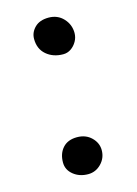

<svg xmlns="http://www.w3.org/2000/svg" viewBox="-92 -596 471 661"><g transform="rotate(-15 144.0 -266.0)"><path d="M164 -409Q128 -409 104 -429.5Q80 -450 80 -486Q80 -509 97.5 -526.5Q115 -544 147 -544Q179 -544 199.5 -522Q220 -500 220 -470Q220 -454 212 -440Q204 -426 191.5 -417.5Q179 -409 164 -409ZM140 12Q109 12 87.5 -5.5Q66 -23 66 -49Q66 -81 84 -101Q102 -121 135 -121Q166 -121 186 -101.5Q206 -82 206 -56Q206 -28 186.5 -8Q167 12 140 12Z"/></g></svg>

Font: Playpen Sans Medium
Style: Regular
Weight: 500
Designer: Laura Meseguer, Veronika Burian, José Scaglione
Foundry: TypeTogether
Version: Version 1.001